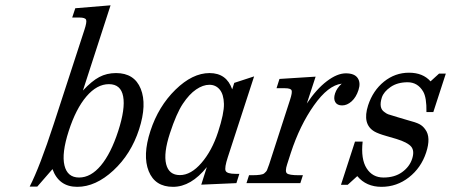

<svg xmlns="http://www.w3.org/2000/svg" viewBox="-20 -702 1729 736"><path d="M283.2 -21.5Q328.1 -21.5 366.7 -67.6Q405.3 -113.8 433.1 -199.5Q460.9 -285.2 452.1 -332.3Q443.4 -379.4 397.5 -379.4Q351.6 -379.4 311.3 -332.3Q271 -285.2 243.4 -199.7Q215.8 -114.3 227.1 -67.9Q238.3 -21.5 283.2 -21.5ZM181.2 -53.7 123 13.2H93.8Q132.3 -62 186 -226.6L303.7 -587.9Q313.5 -617.7 310.1 -626.2Q306.6 -634.8 284.2 -634.8H256.8L268.6 -670.4L403.8 -681.6L297.9 -355Q332 -391.6 360.6 -406.7Q389.2 -421.9 424.8 -421.9Q495.1 -421.9 519.5 -361.6Q543.9 -301.3 513.2 -206.3Q482.4 -111.3 414.6 -48.6Q346.7 14.2 276.1 14.2Q205.6 14.2 181.2 -53.7Z M669.7 -30.8Q711.9 -30.8 752.2 -77.4Q792.5 -124 815.9 -195.8Q839.4 -267.6 838.4 -304Q837.4 -340.3 822.3 -358.6Q807.1 -377 782.7 -377Q758.3 -377 731.9 -359.1Q705.6 -341.3 680.9 -304.2Q656.2 -267.1 631.3 -190.9Q606.4 -114.7 616.9 -72.8Q627.4 -30.8 669.7 -30.8ZM772.9 -61.5Q712.4 14.2 643.3 14.2Q574.2 14.2 550 -45.9Q525.9 -106 556.6 -200.2Q587.4 -294.4 652.6 -358.2Q717.8 -421.9 783.2 -421.9Q848.6 -421.9 870.1 -359.4L877.9 -384.3L954.1 -409.2L853.5 -100.1Q839.8 -58.6 845 -47.1Q850.1 -35.6 883.3 -35.6H897.5L886.2 0L751.5 5.9Z M1290 -381.3Q1237.8 -375 1183.6 -298.3Q1129.4 -221.7 1094.7 -115.7L1080.6 -71.8Q1071.8 -44.9 1079.8 -37.6Q1087.9 -30.3 1126 -30.3H1141.1L1131.3 0H924.8L934.6 -30.3H945.8Q983.9 -30.3 992.4 -37.1Q1001 -43.9 1003.7 -50.3Q1006.3 -56.6 1011.7 -71.8L1091.8 -319.3Q1101.1 -347.7 1097.7 -355.7Q1094.2 -363.8 1072.3 -363.8H1040L1051.3 -399.4L1189.9 -408.2L1156.2 -305.2Q1192.9 -360.4 1232.7 -390.6Q1272.5 -420.9 1305.7 -420.9Q1338.9 -420.9 1351.1 -402.8Q1363.3 -384.8 1354.2 -356.9Q1345.2 -329.1 1327.9 -313.5Q1310.5 -297.9 1291.5 -297.9Q1272.5 -297.9 1265.1 -310.8Q1257.8 -323.7 1264.4 -344Q1271 -364.3 1290 -381.3Z M1610.4 -205.6Q1632.8 -175.8 1613.5 -117.2Q1594.2 -58.6 1547.6 -22.2Q1501 14.2 1442.4 14.2Q1383.8 14.2 1349.6 -26.9L1313 6.3H1287.1L1340.8 -159.2H1370.1Q1362.8 -92.3 1385.3 -56.9Q1407.7 -21.5 1450.2 -21.5Q1492.7 -21.5 1521.2 -42Q1549.8 -62.5 1559.8 -93Q1569.8 -123.5 1556.2 -139.9Q1542.5 -156.2 1499.5 -169.4L1460.9 -180.7Q1429.7 -189.5 1415.5 -197.8Q1367.7 -225.6 1391.1 -298.3Q1409.7 -355 1452.1 -389.2Q1494.6 -423.3 1547.9 -423.3Q1601.1 -423.3 1630.4 -390.1L1663.1 -419.9H1689L1641.1 -272.5H1614.7Q1615.7 -328.1 1602.1 -351.1Q1581.1 -386.7 1542.5 -386.7Q1503.9 -386.7 1477.5 -368.7Q1451.2 -350.6 1443.8 -328.6Q1430.7 -287.6 1453.6 -272.5Q1461.9 -266.1 1468 -263.9Q1474.1 -261.7 1505.4 -252.4L1541.5 -241.7Q1573.7 -233.4 1587.4 -226.3Q1601.1 -219.2 1610.4 -205.6Z"/></svg>

Font: RIT Rachana
Style: Italic
Weight: 400
Designer: Hussain KH
Version: 1.5.2